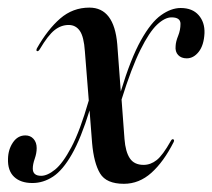

<svg xmlns="http://www.w3.org/2000/svg" viewBox="-31 -462 544 492"><path d="M269.5 -348.5 278.5 -227.5Q304 -312 330 -358.5Q356 -405 381.8 -423.2Q407.5 -441.5 432 -441.5Q462 -441.5 478 -423.2Q494 -405 493 -377Q491.5 -346 478.2 -329.2Q465 -312.5 447.5 -312.5Q433.5 -312.5 425.5 -321Q417.5 -329.5 419 -344Q419.5 -355.5 425.5 -370.2Q431.5 -385 431.5 -401Q431.5 -417.5 408.5 -417.5Q391.5 -417.5 371.5 -398.8Q351.5 -380 328.8 -334.2Q306 -288.5 280.5 -207L288 -106Q290.5 -73 301.8 -56.2Q313 -39.5 337 -39.5Q355 -39.5 370.5 -51.8Q386 -64 406.5 -100.5Q409.5 -106.5 413 -105Q416.5 -103.5 414 -98Q388.5 -47.5 357 -19.2Q325.5 9 286.5 9Q241.5 9 225.5 -17.5Q209.5 -44 205 -95.5L198.5 -179Q176.5 -107.5 153.2 -66.8Q130 -26 105 -9.5Q80 7 52 7Q22 7 5.2 -8.8Q-11.5 -24.5 -10.5 -55Q-10 -79 2.2 -97Q14.5 -115 34 -115Q47 -115 55 -106Q63 -97 63 -82.5Q63 -69.5 58 -55.2Q53 -41 53 -30Q53 -11.5 74.5 -11.5Q90.5 -11.5 110.2 -27.5Q130 -43.5 152 -85Q174 -126.5 196.5 -204.5L186.5 -330.5Q184 -368 173.5 -383Q163 -398 145 -398Q125.5 -398 108.8 -384.8Q92 -371.5 71 -336Q67.5 -330 64 -331Q61 -332 63.5 -338Q91 -386.5 123.2 -414.5Q155.5 -442.5 198 -442.5Q261.5 -442.5 269.5 -348.5Z"/></svg>

Font: Fraunces 144pt
Style: Italic
Weight: 400
Italic angle: -16°
Version: Version 1.000;[b76b70a41]